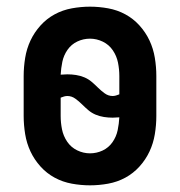

<svg xmlns="http://www.w3.org/2000/svg" viewBox="-20 -548 540 576"><path d="M250 8Q223 8 195.5 3Q168 -2 144 -15Q120 -28 101.5 -48.5Q83 -69 71.5 -93.5Q60 -118 55.5 -145.5Q51 -173 51 -200V-320Q51 -347 55.5 -374.5Q60 -402 71.5 -426.5Q83 -451 101.5 -471.5Q120 -492 144 -505Q168 -518 195.5 -523Q223 -528 250 -528Q277 -528 304.5 -523Q332 -518 356 -505Q380 -492 398.5 -471.5Q417 -451 428.5 -426.5Q440 -402 444.5 -374.5Q449 -347 449 -320V-200Q449 -173 444.5 -145.5Q440 -118 428.5 -93.5Q417 -69 398.5 -48.5Q380 -28 356 -15Q332 -2 304.5 3Q277 8 250 8ZM318 -260Q323 -260 328 -261.5Q333 -263 338 -265V-320Q338 -340 334 -360Q330 -380 318.5 -397Q307 -414 288.5 -423Q270 -432 250 -432Q230 -432 212 -423.5Q194 -415 182.5 -398.5Q171 -382 167 -362.5Q163 -343 162 -324Q167 -324 172 -324.5Q177 -325 182 -325Q195 -325 208 -323Q221 -321 233 -316Q245 -311 255 -302.5Q265 -294 274 -285Q283 -276 294 -268Q305 -260 318 -260ZM250 -88Q270 -88 288 -96.5Q306 -105 317.5 -121.5Q329 -138 333 -157.5Q337 -177 338 -196Q333 -196 328 -195.5Q323 -195 318 -195Q305 -195 292 -197Q279 -199 267 -204Q255 -209 245 -217.5Q235 -226 226 -235Q217 -244 206 -252Q195 -260 182 -260Q177 -260 172 -258.5Q167 -257 162 -255V-200Q162 -180 166 -160Q170 -140 181.5 -123Q193 -106 211.5 -97Q230 -88 250 -88Z"/></svg>

Font: Iosevka Curly
Style: Bold
Weight: 700
Monospace: yes
Designer: Belleve Invis
Foundry: Belleve Invis
Version: Version 22.1.2; ttfautohint (v1.8.4)